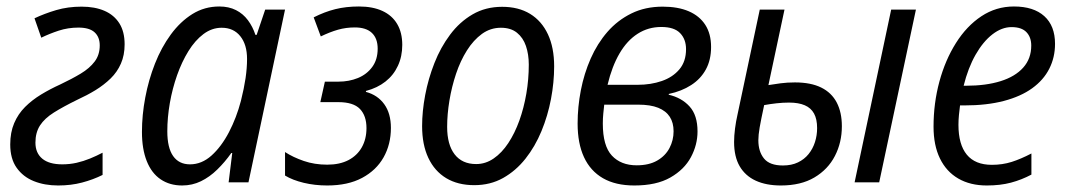

<svg xmlns="http://www.w3.org/2000/svg" viewBox="-20 -565 3313 595"><path d="M160.2 9.8Q118.2 9.8 84.7 -3.7Q51.3 -17.1 31.5 -45.2Q11.7 -73.2 11.7 -117.2Q11.7 -154.8 23.9 -183.3Q36.1 -211.9 57.6 -233.4Q79.1 -254.9 107.2 -272Q135.3 -289.1 166.5 -303.2Q202.6 -320.3 230.2 -336.9Q257.8 -353.5 273.4 -374.3Q289.1 -395 289.1 -424.3Q289.1 -450.2 273.2 -464.8Q257.3 -479.5 223.1 -479.5Q190.9 -479.5 161.9 -470Q132.8 -460.4 107.9 -448.2L86.9 -508.3Q117.7 -522.9 154.1 -533.7Q190.4 -544.4 232.9 -544.4Q273.9 -544.4 303.7 -531.5Q333.5 -518.6 349.9 -492.7Q366.2 -466.8 366.2 -427.7Q366.2 -394 354.7 -367.9Q343.3 -341.8 322.8 -321.8Q302.2 -301.8 275.9 -285.6Q249.5 -269.5 219.7 -255.9Q175.8 -234.4 147 -216.3Q118.2 -198.2 104 -176.3Q89.8 -154.3 89.8 -123Q89.8 -90.8 111.1 -73.2Q132.3 -55.7 172.9 -55.7Q195.8 -55.7 217.3 -60.5Q238.8 -65.4 259 -73.7Q279.3 -82 297.9 -91.8V-22.9Q268.6 -8.3 234.4 0.7Q200.2 9.8 160.2 9.8Z M544.4 9.8Q505.9 9.8 477.8 -9.3Q449.7 -28.3 434.8 -65.7Q419.9 -103 419.9 -156.2Q419.9 -208.5 430.2 -262.9Q440.4 -317.4 460.2 -367.7Q480 -418 509.3 -458Q538.6 -498 576.2 -521.5Q613.8 -544.9 659.7 -544.9Q689 -544.9 711.2 -533.7Q733.4 -522.5 748.3 -502.4Q763.2 -482.4 771.5 -457H775.4L801.8 -535.2H863.3L750 0H688.5L699.7 -90.8H696.8Q676.8 -62.5 653.3 -39.6Q629.9 -16.6 602.8 -3.4Q575.7 9.8 544.4 9.8ZM568.8 -55.7Q605 -55.7 635.5 -83Q666 -110.4 689.5 -155.3Q712.9 -200.2 726.6 -252.4Q736.3 -291 741 -322.8Q745.6 -354.5 745.6 -382.3Q745.6 -426.8 724.6 -452.9Q703.6 -479 667 -479Q636.7 -479 610.6 -459.5Q584.5 -439.9 564 -406.7Q543.5 -373.5 528.8 -332Q514.2 -290.5 506.3 -245.6Q498.5 -200.7 498.5 -158.2Q498.5 -106.9 516.6 -81.3Q534.7 -55.7 568.8 -55.7Z M994.1 9.8Q955.6 9.8 921.1 1.5Q886.7 -6.8 863.3 -21V-93.8Q888.2 -77.6 921.4 -66.2Q954.6 -54.7 994.1 -54.7Q1032.7 -54.7 1059.8 -68.8Q1086.9 -83 1101.3 -108.6Q1115.7 -134.3 1115.7 -168Q1115.7 -206.1 1095.5 -227.3Q1075.2 -248.5 1028.3 -248.5H972.7L986.8 -312H1029.3Q1061.5 -312 1089.1 -323.2Q1116.7 -334.5 1133.5 -357.4Q1150.4 -380.4 1150.4 -414.1Q1150.4 -445.8 1132.6 -462.9Q1114.7 -480 1079.6 -480Q1052.2 -480 1027.3 -472.9Q1002.4 -465.8 974.1 -452.1L952.1 -511.2Q985.8 -528.3 1019 -536.6Q1052.2 -544.9 1092.3 -544.9Q1135.3 -544.9 1165.3 -531Q1195.3 -517.1 1210.9 -490.5Q1226.6 -463.9 1226.6 -425.8Q1226.6 -390.1 1213.1 -361.1Q1199.7 -332 1174.6 -312.3Q1149.4 -292.5 1114.3 -283.2L1113.8 -280.3Q1150.4 -270.5 1170.9 -241.9Q1191.4 -213.4 1191.4 -168.5Q1191.4 -117.7 1168.7 -77.4Q1146 -37.1 1102.1 -13.7Q1058.1 9.8 994.1 9.8Z M1449.7 8.8Q1398.9 8.8 1362.8 -12.9Q1326.7 -34.7 1307.4 -75.7Q1288.1 -116.7 1288.1 -174.3Q1288.1 -219.7 1297.6 -270.3Q1307.1 -320.8 1326.2 -369.4Q1345.2 -418 1374.8 -457.5Q1404.3 -497.1 1444.6 -520.5Q1484.9 -543.9 1536.1 -543.9Q1586.9 -543.9 1622.8 -522Q1658.7 -500 1678 -458.7Q1697.3 -417.5 1697.3 -359.4Q1697.3 -310.1 1687.5 -258.3Q1677.7 -206.5 1658 -158.7Q1638.2 -110.8 1608.4 -73.2Q1578.6 -35.6 1539.1 -13.4Q1499.5 8.8 1449.7 8.8ZM1455.6 -56.6Q1484.9 -56.6 1510 -74Q1535.2 -91.3 1555.2 -121.6Q1575.2 -151.9 1589.4 -191.2Q1603.5 -230.5 1611.1 -274.9Q1618.7 -319.3 1618.7 -364.7Q1618.7 -396.5 1609.9 -422.4Q1601.1 -448.2 1582 -463.6Q1563 -479 1532.2 -479Q1500 -479 1473.6 -460Q1447.3 -440.9 1427 -408.7Q1406.7 -376.5 1393.3 -336.4Q1379.9 -296.4 1372.8 -253.7Q1365.7 -210.9 1365.7 -171.9Q1365.7 -116.7 1388.9 -86.7Q1412.1 -56.6 1455.6 -56.6Z M1945.8 9.8Q1887.7 9.8 1848.6 -12.7Q1809.6 -35.2 1789.8 -77.9Q1770 -120.6 1770 -182.1Q1770 -233.4 1780 -285.2Q1790 -336.9 1810.5 -383.5Q1831.1 -430.2 1862.5 -466.3Q1894 -502.4 1936.8 -523.4Q1979.5 -544.4 2033.7 -544.4Q2081.1 -544.4 2114.5 -530Q2147.9 -515.6 2165.8 -487.8Q2183.6 -460 2183.6 -419.4Q2183.6 -379.4 2167.5 -349.9Q2151.4 -320.3 2121.8 -301.3Q2092.3 -282.2 2052.7 -273.9L2052.2 -271.5Q2092.3 -262.2 2116.9 -235.1Q2141.6 -208 2141.6 -157.7Q2141.6 -116.2 2121.1 -77.9Q2100.6 -39.6 2057.4 -14.9Q2014.2 9.8 1945.8 9.8ZM1953.1 -52.7Q1991.2 -52.7 2016.6 -67.4Q2042 -82 2054.7 -106.2Q2067.4 -130.4 2067.4 -158.2Q2067.4 -184.6 2055.7 -202.9Q2043.9 -221.2 2019.8 -231Q1995.6 -240.7 1957.5 -240.7H1852.5Q1851.1 -228.5 1849.6 -213.4Q1848.1 -198.2 1848.1 -182.1Q1848.1 -112.8 1876.2 -82.8Q1904.3 -52.7 1953.1 -52.7ZM1862.8 -302.2H1956.1Q1997.1 -302.2 2031 -314Q2064.9 -325.7 2085.4 -350.1Q2106 -374.5 2106 -412.6Q2106 -443.4 2087.6 -462.4Q2069.3 -481.4 2029.3 -481.4Q1988.8 -481.4 1956.1 -460.4Q1923.3 -439.5 1899.9 -399.4Q1876.5 -359.4 1862.8 -302.2Z M2399.9 9.8Q2354.5 9.8 2322 -5.1Q2289.6 -20 2272.2 -49.8Q2254.9 -79.6 2254.9 -125Q2254.9 -144 2257.8 -166.5Q2260.7 -189 2265.6 -210.4L2334.5 -535.2H2411.1L2361.3 -301.3Q2378.4 -304.2 2399.2 -306.9Q2419.9 -309.6 2443.4 -309.6Q2492.7 -309.6 2524.9 -293.7Q2557.1 -277.8 2573 -247.3Q2588.9 -216.8 2588.9 -173.8Q2588.9 -123.5 2567.4 -81.8Q2545.9 -40 2503.9 -15.1Q2461.9 9.8 2399.9 9.8ZM2406.2 -52.2Q2433.1 -52.2 2452.9 -61.8Q2472.7 -71.3 2485.8 -87.6Q2499 -104 2505.6 -124.8Q2512.2 -145.5 2512.2 -168Q2512.2 -195.8 2502.7 -213.1Q2493.2 -230.5 2473.9 -238.8Q2454.6 -247.1 2425.3 -247.1Q2406.2 -247.1 2386.5 -244.9Q2366.7 -242.7 2348.1 -239.3Q2338.4 -194.3 2334.2 -170.4Q2330.1 -146.5 2330.1 -130.4Q2330.1 -95.2 2347.7 -73.7Q2365.2 -52.2 2406.2 -52.2ZM2628.4 0 2741.7 -535.2H2818.4L2704.6 0Z M3038.1 9.8Q2986.8 9.8 2949.7 -11.7Q2912.6 -33.2 2892.8 -74Q2873 -114.7 2873 -172.4Q2873 -245.1 2891.1 -312Q2909.2 -378.9 2942.4 -431.6Q2975.6 -484.4 3021.2 -514.6Q3066.9 -544.9 3122.1 -544.9Q3183.1 -544.9 3216.3 -514.9Q3249.5 -484.9 3249.5 -429.2Q3249.5 -387.2 3231.7 -352.1Q3213.9 -316.9 3178.7 -291.5Q3143.6 -266.1 3090.8 -252.2Q3038.1 -238.3 2967.8 -238.3H2955.1Q2953.1 -224.1 2951.7 -208.5Q2950.2 -192.9 2950.2 -178.2Q2950.2 -117.2 2976.1 -85.7Q3002 -54.2 3053.7 -54.2Q3086.4 -54.2 3115 -63.2Q3143.6 -72.3 3176.3 -89.4V-23.9Q3146 -7.8 3113 1Q3080.1 9.8 3038.1 9.8ZM2966.3 -299.3H2973.6Q3035.6 -299.3 3080.8 -313.5Q3126 -327.6 3150.9 -355.5Q3175.8 -383.3 3175.8 -423.8Q3175.8 -449.7 3160.9 -465.3Q3146 -481 3114.7 -481Q3084.5 -481 3055.4 -458.5Q3026.4 -436 3003.2 -395.3Q2980 -354.5 2966.3 -299.3Z"/></svg>

Font: Open Sans SemiCondensed
Style: Italic
Weight: 400
Width: 4
Italic angle: -12°
Designer: Monotype Design Team
Foundry: Monotype Imaging Inc.
Version: Version 3.000